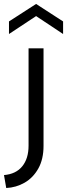

<svg xmlns="http://www.w3.org/2000/svg" viewBox="-69 -742 336 962"><path d="M-37.8 200 -49 135.2Q11 130.2 42.5 91.3Q74.1 52.4 74.1 -11.8V-500H149.1V-11.1Q149.1 55.9 123 102.3Q96.9 148.8 54.3 173.3Q11.7 197.7 -37.8 200ZM-24 -571.6V-634.6L111.9 -722.2L247.1 -634.6V-571.6L111.9 -661.4Z"/></svg>

Font: Envelope Sans Variable
Style: Regular
Weight: 500
Designer: Andreas Rasmussen / Norman Anderson
Foundry: mail.de GmbH
Version: Version 1.150